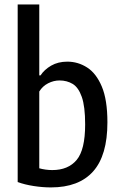

<svg xmlns="http://www.w3.org/2000/svg" viewBox="-20 -828 534 858"><path d="M207.5 9.5Q170 9.5 130 3.2Q90 -3 59 -14.5V-808H155.5V-491H161Q178 -517 208.8 -534.8Q239.5 -552.5 281 -552.5Q328.5 -552.5 369.2 -526.5Q410 -500.5 435 -441.2Q460 -382 460 -281Q460 -133.5 396.2 -62Q332.5 9.5 207.5 9.5ZM213.5 -68Q284.5 -68 322.5 -113.2Q360.5 -158.5 360.5 -272Q360.5 -352.5 345.5 -395Q330.5 -437.5 304.8 -453Q279 -468.5 246 -468.5Q220 -468.5 195 -455.8Q170 -443 155.5 -419V-76Q167 -72.5 183 -70.2Q199 -68 213.5 -68Z"/></svg>

Font: Encode Sans Cnd Md
Style: Regular
Weight: 500
Width: 3
Designer: Multiple Designers
Foundry: Impallari Type
Version: Version 3.002; ttfautohint (v1.8.3) -l 8 -r 50 -G 200 -x 14 